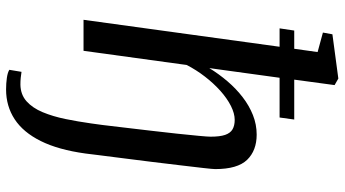

<svg xmlns="http://www.w3.org/2000/svg" viewBox="-265 -593 1106 616"><g transform="rotate(90 288.0 -285.0)"><path d="M267 248.5Q247.5 248.5 230 246Q212.5 243.5 204 238L210.5 199Q220 200.5 229.8 201.5Q239.5 202.5 251.5 202.5Q283.5 202 305 182.8Q326.5 163.5 340 131Q353.5 98.5 361.8 58.2Q370 18 376 -24.5Q377.5 -32.5 381 -61Q384.5 -89.5 389.2 -130Q394 -170.5 399.2 -214.8Q404.5 -259 408.8 -299.8Q413 -340.5 415.8 -369.5Q418.5 -398.5 418.5 -407.5Q418.5 -437.5 412.8 -454.2Q407 -471 395 -478Q383 -485 364.5 -485Q344 -485 319.8 -472.8Q295.5 -460.5 271.2 -438.8Q247 -417 225.8 -389.5Q204.5 -362 188.5 -331L143 0H43.5L130 -629H71L78 -676H136.5L147 -751L84.5 -768L90 -798.5L232 -817.5L253 -805.5L235.5 -676H363.5L357 -629H229.5L198.5 -403.5Q217.5 -434.5 241 -462Q264.5 -489.5 291.8 -510.5Q319 -531.5 349.2 -543.5Q379.5 -555.5 412 -555.5Q463 -555.5 492.8 -524.8Q522.5 -494 522.5 -422.5Q522.5 -415 519 -384.2Q515.5 -353.5 510.2 -309.2Q505 -265 499 -216.2Q493 -167.5 487.2 -122.8Q481.5 -78 477.5 -46.5Q473.5 -15 472.5 -6Q460.5 81 432.5 137.2Q404.5 193.5 362.5 221Q320.5 248.5 267 248.5Z"/></g></svg>

Font: Merriweather 48pt
Style: Italic
Weight: 400
Italic angle: -7.8°
Version: Version 2.101